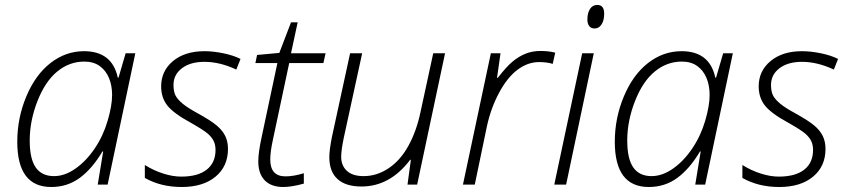

<svg xmlns="http://www.w3.org/2000/svg" viewBox="-20 -746 3412 776"><path d="M319.8 -539.1Q433.1 -539.1 456.1 -432.1H459L487.8 -530.8H526.9L415 0H375L397 -133.8H394Q353 -64.5 302.7 -27.3Q252.4 9.8 187 9.8Q49.8 9.8 49.8 -172.9Q49.8 -269 86.4 -356.4Q123 -443.8 184.3 -491.5Q245.6 -539.1 319.8 -539.1ZM198.2 -34.2Q241.7 -34.2 284.9 -64.5Q328.1 -94.7 362.5 -145.5Q397 -196.3 415 -257.8Q433.1 -319.3 433.1 -361.8Q433.1 -400.4 420.4 -430.9Q407.7 -461.4 382.8 -479.2Q357.9 -497.1 320.8 -497.1Q260.3 -497.1 211.4 -457Q162.6 -417 131.3 -337.2Q100.1 -257.3 100.1 -178.2Q100.1 -104 124.5 -69.1Q148.9 -34.2 198.2 -34.2Z M901.4 -144Q901.4 -73.7 851.1 -32Q800.8 9.8 714.4 9.8Q629.9 9.8 565.4 -26.9V-79.1Q601.6 -56.6 640.1 -44.4Q678.7 -32.2 712.4 -32.2Q779.8 -32.2 815.4 -60.3Q851.1 -88.4 851.1 -140.1Q851.1 -160.6 843.5 -176.3Q835.9 -191.9 819.1 -206.3Q802.2 -220.7 754.4 -248Q682.1 -287.1 656.7 -319.1Q631.3 -351.1 631.3 -397Q631.3 -459.5 679.4 -499.3Q727.5 -539.1 806.2 -539.1Q842.8 -539.1 883.5 -530.5Q924.3 -522 952.1 -507.8L935.1 -464.8Q868.7 -496.1 806.2 -496.1Q749.5 -496.1 715.3 -470.2Q681.2 -444.3 681.2 -402.8Q681.2 -376 689.5 -359.9Q697.8 -343.8 719 -326.4Q740.2 -309.1 777.3 -289.1Q833 -258.3 856.2 -238.5Q879.4 -218.8 890.4 -196.3Q901.4 -173.8 901.4 -144Z M1295.9 -530.8 1287.1 -491.2H1148.9L1083 -181.2Q1072.3 -132.8 1072.3 -101.1Q1072.3 -33.2 1133.8 -33.2Q1167 -33.2 1208 -45.9V-3.9Q1158.7 9.8 1125 9.8Q1076.7 9.8 1050.3 -16.8Q1023.9 -43.5 1023.9 -94.2Q1023.9 -129.9 1038.1 -194.8L1101.1 -491.2H1012.2L1019 -523.9L1108.9 -532.2L1156.2 -655.8H1183.1L1156.2 -530.8Z M1443.8 -530.8 1369.6 -189.9Q1358.9 -138.2 1358.9 -112.8Q1358.9 -76.7 1382.1 -55.4Q1405.3 -34.2 1449.7 -34.2Q1503.4 -34.2 1551 -66.2Q1598.6 -98.1 1631.1 -157.5Q1663.6 -216.8 1679.7 -293.9L1731 -530.8H1778.8L1666 0H1627L1640.6 -100.1H1637.7Q1556.2 7.8 1440.9 7.8Q1377 7.8 1344 -22.5Q1311 -52.7 1311 -110.8Q1311 -140.1 1321.8 -193.8L1395 -530.8Z M2164.1 -540Q2197.8 -540 2224.1 -533.2L2213.9 -487.8Q2190.9 -495.1 2158.7 -495.1Q2112.8 -495.1 2071.3 -463.9Q2029.8 -432.6 1996.6 -370.1Q1963.4 -307.6 1947.8 -234.9L1898.9 0H1851.1L1963.9 -530.8H2002.9L1988.8 -431.2H1991.7Q2027.3 -477.1 2051.8 -497.3Q2076.2 -517.6 2103.8 -528.8Q2131.3 -540 2164.1 -540Z M2268.1 0H2220.2L2333 -530.8H2379.9ZM2354 -667Q2354 -693.8 2364.7 -710Q2375.5 -726.1 2394 -726.1Q2421.9 -726.1 2421.9 -690.9Q2421.9 -663.1 2411.1 -647Q2400.4 -630.9 2383.3 -630.9Q2369.1 -630.9 2361.6 -640.4Q2354 -649.9 2354 -667Z M2734.9 -539.1Q2848.1 -539.1 2871.1 -432.1H2874L2902.8 -530.8H2941.9L2830.1 0H2790L2812 -133.8H2809.1Q2768.1 -64.5 2717.8 -27.3Q2667.5 9.8 2602.1 9.8Q2464.8 9.8 2464.8 -172.9Q2464.8 -269 2501.5 -356.4Q2538.1 -443.8 2599.4 -491.5Q2660.6 -539.1 2734.9 -539.1ZM2613.3 -34.2Q2656.7 -34.2 2700 -64.5Q2743.2 -94.7 2777.6 -145.5Q2812 -196.3 2830.1 -257.8Q2848.1 -319.3 2848.1 -361.8Q2848.1 -400.4 2835.4 -430.9Q2822.8 -461.4 2797.9 -479.2Q2772.9 -497.1 2735.8 -497.1Q2675.3 -497.1 2626.5 -457Q2577.6 -417 2546.4 -337.2Q2515.1 -257.3 2515.1 -178.2Q2515.1 -104 2539.6 -69.1Q2564 -34.2 2613.3 -34.2Z M3316.4 -144Q3316.4 -73.7 3266.1 -32Q3215.8 9.8 3129.4 9.8Q3044.9 9.8 2980.5 -26.9V-79.1Q3016.6 -56.6 3055.2 -44.4Q3093.8 -32.2 3127.4 -32.2Q3194.8 -32.2 3230.5 -60.3Q3266.1 -88.4 3266.1 -140.1Q3266.1 -160.6 3258.5 -176.3Q3251 -191.9 3234.1 -206.3Q3217.3 -220.7 3169.4 -248Q3097.2 -287.1 3071.8 -319.1Q3046.4 -351.1 3046.4 -397Q3046.4 -459.5 3094.5 -499.3Q3142.6 -539.1 3221.2 -539.1Q3257.8 -539.1 3298.6 -530.5Q3339.4 -522 3367.2 -507.8L3350.1 -464.8Q3283.7 -496.1 3221.2 -496.1Q3164.6 -496.1 3130.4 -470.2Q3096.2 -444.3 3096.2 -402.8Q3096.2 -376 3104.5 -359.9Q3112.8 -343.8 3134 -326.4Q3155.3 -309.1 3192.4 -289.1Q3248 -258.3 3271.2 -238.5Q3294.4 -218.8 3305.4 -196.3Q3316.4 -173.8 3316.4 -144Z"/></svg>

Font: TypoPRO Open Sans
Style: Italic
Weight: 300
Italic angle: -12°
Foundry: Ascender Corporation
Version: Version 1.10